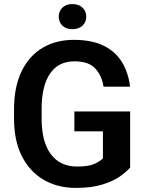

<svg xmlns="http://www.w3.org/2000/svg" viewBox="-20 -918 722 948"><path d="M622.6 -367.7V-90.8Q606.4 -71.3 573.2 -47.6Q540 -23.9 486.3 -7.1Q432.6 9.8 354.5 9.8Q264.2 9.8 195.3 -30.5Q126.5 -70.8 87.9 -147Q49.3 -223.1 49.3 -332V-378.9Q49.3 -487.3 85.7 -564Q122.1 -640.6 188.5 -680.9Q254.9 -721.2 344.7 -721.2Q434.6 -721.2 493.2 -691.7Q551.8 -662.1 583 -609.9Q614.3 -557.6 622.1 -490.2H491.2Q482.4 -545.4 450 -580.3Q417.5 -615.2 347.7 -615.2Q268.1 -615.2 226.8 -554.2Q185.5 -493.2 185.5 -379.9V-332Q185.5 -217.3 231.2 -156.5Q276.9 -95.7 361.3 -95.7Q418.9 -95.7 447.5 -109.4Q476.1 -123 488.3 -136.2V-269.5H347.2V-367.7ZM270 -835.4Q270 -862.3 288.1 -880.1Q306.2 -897.9 337.4 -897.9Q369.1 -897.9 387.5 -880.1Q405.8 -862.3 405.8 -835.4Q405.8 -809.1 387.5 -791.5Q369.1 -773.9 337.4 -773.9Q306.2 -773.9 288.1 -791.5Q270 -809.1 270 -835.4Z"/></svg>

Font: Vazirmatn RD UI FD SemiBold
Style: Regular
Weight: 600
Designer: Saber Rastikerdar
Foundry: Saber Rastikerdar
Version: Version 33.003